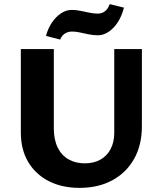

<svg xmlns="http://www.w3.org/2000/svg" viewBox="-20 -896 785 931"><path d="M366 15Q280 15 216 -18Q152 -51 116.5 -111Q81 -171 81 -254V-658H241V-274Q241 -219 259.5 -181Q278 -143 312 -123.5Q346 -104 391 -104Q435 -104 467 -122Q499 -140 516.5 -173.5Q534 -207 534 -251V-658H668V-284Q668 -193 630.5 -126Q593 -59 525 -22Q457 15 366 15ZM272 -704 203 -722Q213 -759 232 -787Q251 -815 276 -831.5Q301 -848 328 -848Q348 -848 370 -843.5Q392 -839 413.5 -834.5Q435 -830 454 -830Q474 -830 489 -841.5Q504 -853 512 -876L581 -859Q565 -797 529.5 -761Q494 -725 455 -725Q432 -725 410 -729.5Q388 -734 368 -738.5Q348 -743 329 -743Q309 -743 293.5 -732.5Q278 -722 272 -704Z"/></svg>

Font: Ysabeau ExtraBold
Style: Regular
Weight: 800
Designer: Christian Thalmann (Catharsis Fonts)
Version: Version 2.002